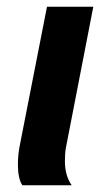

<svg xmlns="http://www.w3.org/2000/svg" viewBox="-20 -548 318 568"><path d="M172 -71Q172 -29 192 0H46Q33 -20 33 -61Q33 -90 38 -115L119 -528H256L175 -111Q172 -95 172 -71Z"/></svg>

Font: Libra Sans
Style: Bold Italic
Weight: 700
Italic angle: -12°
Foundry: Context Ltd
Version: Version 1.002